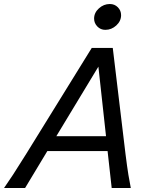

<svg xmlns="http://www.w3.org/2000/svg" viewBox="-30 -938 731 958"><path d="M527.3 0 506.8 -184.1H206.1L95.2 0H-9.8Q10.3 -28.8 34.7 -65.9Q59.1 -103 100.6 -169.9L427.7 -698.7H532.7L596.2 -169.9Q604.5 -103.5 610.6 -66.2Q616.7 -28.8 622.6 0ZM460.9 -605.5 251 -258.3H499ZM439.5 -845.2Q439.5 -874.5 463.4 -896.2Q487.3 -918 518.1 -918Q542 -918 558.1 -901.6Q574.2 -885.3 574.2 -862.3Q574.2 -833 550.3 -811Q526.4 -789.1 495.6 -789.1Q471.7 -789.1 455.6 -805.9Q439.5 -822.8 439.5 -845.2Z"/></svg>

Font: Andika
Style: Italic
Weight: 400
Italic angle: -14°
Designer: Victor Gaultney, Annie Olsen, Julie Remington, Don Collingsworth, Eric Hays, Becca Hirsbrunner
Foundry: SIL International
Version: Version 6.101